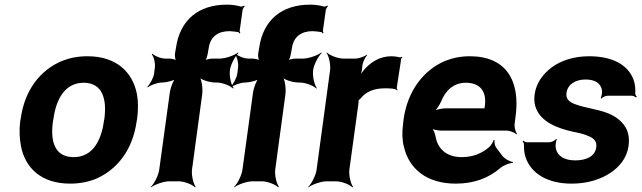

<svg xmlns="http://www.w3.org/2000/svg" viewBox="-20 -780 2760 826"><path d="M69 -269 67 -259C62 -220 64 -185 70 -152C88 -58 157 10 282 10C322 10 358 3 391 -10C483 -49 551 -134 568 -259L570 -269C575 -308 575 -343 569 -376C550 -470 481 -538 356 -538C316 -538 280 -531 247 -518C154 -479 86 -394 69 -269ZM429 -269 427 -259C416 -176 379 -104 297 -104C213 -104 196 -175 208 -259L210 -269C221 -351 258 -424 340 -424C422 -424 440 -352 429 -269Z M967 -646C981 -645 993 -644 1004 -642C1007 -642 1009 -638 1010 -636L1014 -639C1013 -641 1011 -644 1011 -647L1024 -739C1025 -743 1030 -751 1033 -753L1031 -756C1028 -754 1020 -751 1015 -752C998 -757 978 -760 956 -760C835 -760 754 -695 737 -574L733 -551C731 -540 734 -521 739 -515L742 -518C737 -524 718 -528 707 -528H691C672 -528 645 -539 636 -549L633 -546C642 -536 649 -507 646 -488L643 -464C641 -446 625 -417 614 -407L616 -404C627 -414 658 -425 677 -425C695 -425 729 -433 740 -443L737 -446C726 -436 714 -404 711 -385L665 -50C662 -26 643 11 629 24L630 26C645 14 684 0 708 0H749C773 0 808 14 819 26L822 24C812 11 803 -26 806 -50L850 -375C853 -399 848 -439 837 -451L835 -449C845 -436 883 -425 907 -425H912C936 -425 972 -411 983 -399L985 -401C975 -414 966 -451 969 -475V-478C972 -502 992 -539 1006 -552L1004 -554C989 -542 950 -528 926 -528H894C883 -528 864 -524 857 -518L860 -515C867 -521 872 -540 874 -551L878 -574C885 -622 918 -646 967 -646Z M1325 -646C1339 -645 1351 -644 1362 -642C1365 -642 1367 -638 1368 -636L1372 -639C1371 -641 1369 -644 1369 -647L1382 -739C1383 -743 1388 -751 1391 -753L1389 -756C1386 -754 1378 -751 1373 -752C1356 -757 1336 -760 1314 -760C1193 -760 1112 -695 1095 -574L1091 -551C1089 -540 1092 -521 1097 -515L1100 -518C1095 -524 1076 -528 1065 -528H1049C1030 -528 1003 -539 994 -549L991 -546C1000 -536 1007 -507 1004 -488L1001 -464C999 -446 983 -417 972 -407L974 -404C985 -414 1016 -425 1035 -425C1053 -425 1087 -433 1098 -443L1095 -446C1084 -436 1072 -404 1069 -385L1023 -50C1020 -26 1001 11 987 24L988 26C1003 14 1042 0 1066 0H1107C1131 0 1166 14 1177 26L1180 24C1170 11 1161 -26 1164 -50L1208 -375C1211 -399 1206 -439 1195 -451L1193 -449C1203 -436 1241 -425 1265 -425H1270C1294 -425 1330 -411 1341 -399L1343 -401C1333 -414 1324 -451 1327 -475V-478C1330 -502 1350 -539 1364 -552L1362 -554C1347 -542 1308 -528 1284 -528H1252C1241 -528 1222 -524 1215 -518L1218 -515C1225 -521 1230 -540 1232 -551L1236 -574C1243 -622 1276 -646 1325 -646Z M1689 -391 1691 -393C1689 -395 1686 -399 1687 -403L1706 -527C1706 -529 1710 -532 1711 -533L1708 -536C1707 -535 1704 -533 1702 -533C1691 -536 1676 -538 1664 -538C1616 -538 1579 -515 1551 -485C1541 -474 1530 -458 1526 -449L1528 -448C1533 -457 1537 -475 1538 -488L1539 -497C1540 -511 1551 -534 1559 -542L1558 -545C1549 -537 1524 -528 1509 -528H1457C1433 -528 1398 -542 1387 -554L1385 -552C1395 -539 1403 -502 1400 -478L1342 -50C1339 -26 1320 11 1306 24L1307 26C1322 14 1361 0 1385 0H1426C1450 0 1485 14 1496 26L1499 24C1489 11 1480 -26 1483 -50L1522 -334C1522 -337 1524 -350 1522 -351L1520 -348C1521 -347 1530 -354 1531 -356C1554 -385 1587 -400 1636 -400C1653 -400 1681 -400 1689 -391Z M2001 -538C1963 -538 1928 -531 1895 -518C1803 -479 1733 -390 1716 -265L1714 -246C1709 -211 1710 -178 1718 -147C1740 -55 1814 10 1941 10C2022 10 2085 -16 2132 -57C2146 -69 2174 -80 2186 -79L2187 -83C2174 -84 2149 -98 2140 -111L2114 -146C2108 -154 2106 -169 2108 -177L2104 -178C2102 -170 2092 -153 2083 -146C2053 -120 2014 -104 1966 -104C1901 -104 1863 -140 1854 -192C1852 -206 1843 -226 1835 -233L1832 -229C1840 -223 1864 -218 1880 -218H2160C2174 -218 2195 -209 2202 -202L2204 -204C2198 -212 2192 -234 2194 -248L2198 -278C2219 -434 2157 -538 2001 -538ZM2066 -326 2065 -320C2065 -317 2063 -311 2065 -310L2068 -312C2067 -314 2061 -314 2058 -314H1898C1881 -314 1853 -308 1842 -301L1845 -297C1856 -305 1871 -328 1878 -344C1896 -389 1930 -424 1984 -424C2045 -424 2074 -387 2066 -326Z M2455 -90C2410 -90 2378 -107 2371 -143C2369 -152 2371 -173 2376 -180L2372 -182C2368 -175 2352 -168 2343 -168H2246C2240 -168 2234 -172 2231 -175L2228 -172C2231 -169 2235 -162 2234 -157C2234 -139 2235 -122 2241 -104C2264 -34 2335 10 2439 10C2507 10 2564 -8 2607 -37C2643 -61 2677 -99 2684 -152C2688 -178 2685 -200 2678 -219C2661 -257 2628 -282 2584 -297C2550 -309 2496 -317 2462 -329C2437 -337 2413 -349 2417 -380C2422 -418 2457 -438 2499 -438C2540 -438 2565 -422 2570 -390C2571 -382 2568 -364 2564 -358L2567 -356C2572 -361 2584 -368 2593 -368H2699C2705 -368 2712 -364 2716 -361L2720 -364C2716 -367 2712 -374 2713 -380C2714 -400 2712 -419 2706 -436C2682 -502 2614 -538 2514 -538C2448 -538 2392 -519 2352 -489C2318 -463 2287 -425 2280 -374C2277 -351 2279 -331 2286 -314C2309 -256 2374 -229 2446 -213C2467 -209 2485 -205 2498 -200C2525 -190 2550 -180 2545 -146C2540 -106 2500 -90 2455 -90Z"/></svg>

Font: Asimov
Style: EdgeIt
Weight: 500
Designer: Google
Version: Version 2.000980: 2014